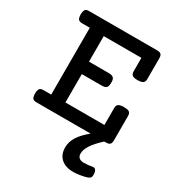

<svg xmlns="http://www.w3.org/2000/svg" viewBox="-190 -703 979 1056"><g transform="rotate(30 300.0 -175.0)"><path d="M205.1 -338.4H326.2Q335.4 -338.4 339.8 -337.9Q349.1 -337.4 356.4 -333Q363.3 -329.1 366.2 -321.3Q369.1 -314.9 369.1 -300.3Q369.1 -292.5 368.2 -284.7Q366.7 -274.4 361.3 -268.1Q356.4 -262.7 345.7 -260.3Q339.8 -259.3 326.2 -259.3H205.1V-79.1H452.6V-186.5Q452.6 -206.1 464.8 -212.4Q476.1 -218.3 497.6 -218.3Q518.1 -218.3 528.8 -212.9Q540.5 -206.1 540.5 -186.5V-32.7Q540.5 -14.6 533.4 -7.3Q526.4 0 509.3 0H497.6Q456.5 37.6 437 67.1Q417.5 96.7 417.5 122.6Q417.5 139.6 428 148.7Q438.5 157.7 457 157.7Q484.9 157.7 513.2 152.3Q524.9 150.4 531.5 159.7Q538.1 168.9 538.1 188Q538.1 202.6 531.7 208.7Q525.4 214.8 512.7 218.3Q496.1 223.1 473.9 226.8Q451.7 230.5 432.6 230.5Q382.8 230.5 355 205.3Q327.1 180.2 327.1 135.3Q327.1 99.6 348.1 66.4Q368.2 34.7 410.6 0H66.4Q48.8 0 42 -8.8Q35.6 -19 35.6 -38.6Q35.6 -61 43.5 -70.3Q50.8 -77.6 66.4 -77.6H115.7V-502H66.4Q48.8 -502 42 -511.2Q35.6 -521 35.6 -540.5Q35.6 -562.5 43 -571.8Q49.3 -579.6 66.4 -579.6H499.5Q516.6 -579.6 523.7 -572.3Q530.8 -564.9 530.8 -546.9V-415Q530.8 -397.9 520.5 -390.9Q510.3 -383.8 486.3 -383.8Q462.9 -383.8 454.1 -390.6Q444.3 -397.9 444.3 -415V-500.5H205.1Z"/></g></svg>

Font: Courier Prime Medium
Style: Regular
Weight: 500
Designer: Alan Dague-Greene
Foundry: Quote-Unquote Apps
Version: Version 1.202